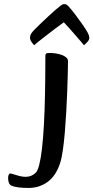

<svg xmlns="http://www.w3.org/2000/svg" viewBox="-20 -913 460 946"><path d="M120.7 13Q92.8 13 71 10.3Q49.3 7.7 35.3 1Q26.9 -3.4 23.5 -13.1Q20 -22.9 20 -36.6Q20 -44.9 22.8 -51.6Q25.6 -58.3 29.9 -58.3Q35 -58.3 46.6 -54.3Q58.3 -50.4 74.5 -46.1Q90.8 -41.8 106.8 -41.8Q135.1 -41.8 155.4 -61.3Q165.6 -70.7 173.3 -101.1Q181.1 -131.5 186.9 -181Q192.6 -230.4 196.4 -298.4Q200.1 -366.5 201.8 -451.4Q203.5 -536.3 203.5 -636.7Q203.5 -645.3 207 -648.6Q210.5 -652 225.5 -652Q239.1 -652 254.5 -649.7Q269.8 -647.5 283.5 -642.6Q297.2 -637.7 306.1 -630.1Q315 -622.5 315 -611.8Q315 -591.4 314 -553Q313 -514.6 311.3 -465.6Q309.6 -416.7 306.6 -364Q303.6 -311.4 299.5 -261.7Q295.3 -212 289.5 -172Q283.7 -132 276.1 -109.4Q255.6 -46.4 214.6 -16.7Q173.6 13 120.7 13ZM148.2 -690.1Q141.6 -697.3 134.8 -707.2Q128 -717.1 128 -726.8Q128 -732.4 129.6 -738.1Q131.3 -743.8 135.1 -749.6Q139.1 -755.6 152.2 -769.3Q165.3 -782.9 183.3 -799.9Q201.3 -817 219.9 -834.1Q238.5 -851.3 254 -864.9Q269.5 -878.5 277.3 -884Q284.1 -889.3 288 -891Q291.9 -892.8 297 -892.8Q301.5 -892.8 305.8 -891Q310.1 -889.3 315.5 -884Q332.4 -865.9 351.3 -840.7Q370.2 -815.5 386.9 -791.7Q403.6 -767.9 411.5 -753Q415.1 -746.7 417.5 -739.3Q419.9 -731.9 419.9 -724.9Q419.9 -717 410.9 -706.8Q401.8 -696.6 393.4 -690.1Q391.8 -693 380.7 -705.9Q369.6 -718.7 354.1 -736.7Q338.6 -754.7 322.5 -772.7Q306.5 -790.7 294.4 -803.3Q275.2 -789.6 251.6 -771.6Q228 -753.6 205.3 -736.1Q182.6 -718.6 166.8 -706Q151.1 -693.3 148.2 -690.1Z"/></svg>

Font: Briem Hand Thin
Style: Regular
Weight: 100
Designer: Gunnlaugur SE Briem, Eben Sorkin
Foundry: Sorkin Type Co.
Version: Version 1.003